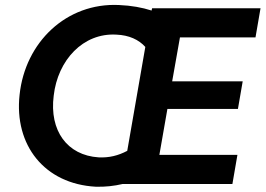

<svg xmlns="http://www.w3.org/2000/svg" viewBox="-20 -733 1058 765"><path d="M362 11C400 12 435 8 469 0H906L926 -116H615L647 -299H928L947 -409H666L697 -584H998L1018 -700H586L584 -691C547 -703 503 -711 454 -713C245 -723 80 -565 58 -355C36 -155 157 0 362 11ZM194 -352C210 -493 311 -603 444 -595C494 -593 533 -575 559 -546L487 -132C451 -113 415 -104 373 -106C248 -114 176 -212 194 -352Z"/></svg>

Font: Fixel Display 20240404 SemiBold
Style: Italic
Weight: 600
Italic angle: -10°
Designer: AlfaBravo + MacPaw
Foundry: Kyrylo Tkachov, Marchela Mozhyna, Serhii Makarenko, Maria Weinstein, Zakhar Kryvoshyya
Version: Version 1.211;Glyphs 3.2 (3225)